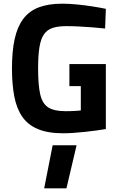

<svg xmlns="http://www.w3.org/2000/svg" viewBox="-20 -712 651 1043"><path d="M323 12Q240 12 185.5 -11Q131 -34 100.5 -78.5Q70 -123 57.5 -189Q45 -255 45 -340Q45 -433 59.5 -499.5Q74 -566 106 -609Q138 -652 190.5 -672Q243 -692 318 -692Q357 -692 401 -687.5Q445 -683 486 -676.5Q527 -670 555 -664L551 -557Q525 -560 488 -563Q451 -566 412 -568Q373 -570 340 -570Q296 -570 266.5 -560.5Q237 -551 219.5 -526.5Q202 -502 194.5 -457Q187 -412 187 -340Q187 -250 198.5 -199.5Q210 -149 242 -128.5Q274 -108 336 -108Q351 -108 367 -108.5Q383 -109 396.5 -110Q410 -111 419 -112V-244H357V-364H555V-11Q532 -7 502.5 -3Q473 1 440.5 4.5Q408 8 377.5 10Q347 12 323 12ZM220 311 266 77H396L341 311Z"/></svg>

Font: Titillium Web SemiBold
Style: Regular
Weight: 600
Designer: Mohamed Gaber, Accademia di Belle Arti di Urbino
Foundry: Kief Type Foundry, Accademia di Belle Arti di Urbino
Version: Version 3.000; ttfautohint (v1.8.4)